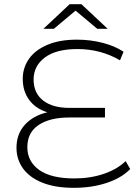

<svg xmlns="http://www.w3.org/2000/svg" viewBox="-20 -895 666 920"><path d="M604 -85Q562 -42 491 -18.5Q420 5 334 5Q245 5 183.5 -19.5Q122 -44 90.5 -87.5Q59 -131 59 -187Q59 -253 99 -297Q139 -341 207 -357Q151 -374 120 -416Q89 -458 89 -517Q89 -570 118.5 -612.5Q148 -655 206.5 -680Q265 -705 349 -705Q412 -705 471 -690Q530 -675 572 -647L555 -606Q463 -660 351 -660Q249 -660 195 -619.5Q141 -579 141 -514Q141 -449 186.5 -413.5Q232 -378 313 -378H483V-332H311Q219 -332 165 -296Q111 -260 111 -190Q111 -121 168 -80.5Q225 -40 336 -40Q413 -40 477.5 -62Q542 -84 582 -123ZM446 -757 342 -844 238 -757H188L314 -875H370L496 -757Z"/></svg>

Font: Montserrat Alternates Light
Style: Regular
Weight: 300
Designer: Julieta Ulanovsky
Foundry: Julieta Ulanovsky
Version: Version 7.200